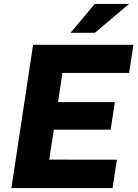

<svg xmlns="http://www.w3.org/2000/svg" viewBox="-20 -949 694 969"><path d="M37.5 0 147 -723H653.5L631.5 -581H295L273 -433.5H559.5L538.5 -294.5H251.5L228.5 -143.5L570 -143L548 0ZM458 -929H631L459 -783.5H336Z"/></svg>

Font: Public Sans ExtraBold
Style: Italic
Weight: 800
Italic angle: -8°
Designer: The Public Sans project authors (U.S. Web Design System). Libre Franklin designed by Pablo Impallari and Rodrigo Fuenzal
Version: Version 1.007; ttfautohint (v1.8.1) -l 8 -r 50 -G 200 -x 14 